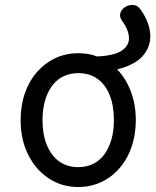

<svg xmlns="http://www.w3.org/2000/svg" viewBox="-20 -733 629 772"><path d="M295 19Q228 19 175.5 -16Q123 -51 93 -111.5Q63 -172 63 -250Q63 -309 80 -358Q97 -407 128.5 -443Q160 -479 202 -499Q244 -519 295 -519Q315 -519 334 -516Q353 -513 370 -506Q439 -509 469.5 -529.5Q500 -550 498.5 -582Q497 -614 470 -651Q459 -667 464.5 -682Q470 -697 484.5 -705.5Q499 -714 516 -713Q533 -712 545 -695Q580 -646 584 -597.5Q588 -549 556 -510.5Q524 -472 451 -454Q486 -418 506 -365.5Q526 -313 526 -250Q526 -203 515 -162Q504 -121 483.5 -88Q463 -55 434.5 -31Q406 -7 370.5 6Q335 19 295 19ZM295 -61Q328 -61 354.5 -74Q381 -87 399.5 -112Q418 -137 428 -172Q438 -207 438 -250Q438 -308 421 -350.5Q404 -393 372 -416Q340 -439 295 -439Q262 -439 235 -426Q208 -413 189.5 -388Q171 -363 161 -328.5Q151 -294 151 -250Q151 -192 168.5 -149.5Q186 -107 218 -84Q250 -61 295 -61Z"/></svg>

Font: Playwrite BE WAL
Style: Regular
Weight: 400
Designer: Veronika Burian, José Scaglione
Foundry: TypeTogether
Version: Version 1.002